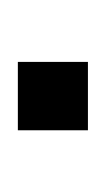

<svg xmlns="http://www.w3.org/2000/svg" viewBox="28 -146 118 214"><g transform="rotate(-90 87.0 -39.0)"><path d="M125 0H48.8V-78.1H125Z"/></g></svg>

Font: SengPathom
Style: Regular
Weight: 400
Designer: John M. Durdin
Foundry: Lao Script for Windows
Version: Version 1.300